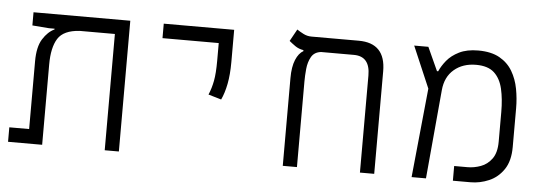

<svg xmlns="http://www.w3.org/2000/svg" viewBox="-44 -735 2432 857"><g transform="rotate(5 1172.0 -306.0)"><path d="M510.7 0H447.3V-521H289.6Q217.8 -516.6 192.4 -476.3Q167 -436 167 -359.4V0H14.2V-64.9H103V-368.7Q103 -433.1 125.2 -468.5Q147.5 -503.9 177.2 -517.6V-521H151.9L77.1 -526.9V-585.9H510.7Z M945.3 -271 887.2 -288.1Q899.9 -317.9 906.2 -351.6Q912.6 -385.3 912.6 -441.4V-521H660.6V-585.9H976.1V-441.4Q976.1 -385.3 967.8 -343Q959.5 -300.8 945.3 -271Z M1654.8 -459.5V0H1590.8V-435.1Q1590.8 -521 1518.1 -521H1371.1Q1340.8 -517.6 1327.6 -494.1Q1314.5 -470.7 1311.5 -439.9Q1308.6 -409.2 1308.6 -383.8V0H1245.1V-393.1Q1245.1 -443.8 1258.3 -475.3Q1271.5 -506.8 1292 -517.6V-522.5Q1270.5 -525.9 1254.6 -537.1Q1238.8 -548.3 1227.1 -558.1L1256.8 -611.8Q1268.1 -604 1285.4 -595Q1302.7 -585.9 1322.3 -585.9H1534.2Q1654.8 -585.9 1654.8 -459.5Z M1822.3 0 1862.3 -399.9 1782.7 -585.9H1846.2L1894 -481H1899.4Q1909.7 -504.9 1929.9 -529.8Q1950.2 -554.7 1984.6 -571.8Q2019 -588.9 2069.8 -588.9Q2127.9 -588.9 2165.3 -567.9Q2202.6 -546.9 2223.4 -511.7Q2244.1 -476.6 2252.2 -433.6Q2260.3 -390.6 2260.3 -346.7V-172.9Q2260.3 -110.4 2234.4 -72.3Q2208.5 -34.2 2168.5 -17.1Q2128.4 0 2086.4 0H2007.3V-65.9H2067.4Q2096.7 -65.9 2126.2 -76.7Q2155.8 -87.4 2175.8 -114.7Q2195.8 -142.1 2195.8 -191.4V-324.2Q2195.8 -382.8 2185.3 -428Q2174.8 -473.1 2147 -498.8Q2119.1 -524.4 2065.9 -524.4Q2006.3 -524.4 1967.3 -491.2Q1928.2 -458 1922.9 -398.4L1886.7 0Z"/></g></svg>

Font: Cascadia Mono PL Light
Style: Regular
Weight: 300
Monospace: yes
Designer: Aaron Bell
Foundry: Saja Typeworks
Version: Version 2404.023; ttfautohint (v1.8.4)